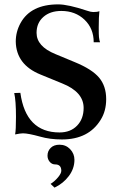

<svg xmlns="http://www.w3.org/2000/svg" viewBox="-20 -627 536 877"><path d="M263 10Q208 10 163 -3Q109 -18 85 -18Q74 -18 49 -13Q53 -32 53 -93Q53 -167 45 -202L73 -203Q98 -22 252 -22Q302 -22 332 -53Q362 -84 362 -134Q362 -207 264 -246L164 -287Q54 -332 52 -437Q52 -482 74 -522Q121 -607 246 -607Q291 -607 378 -578Q395 -572 406 -572Q425 -572 434 -576Q431 -552 431 -501Q431 -467 432 -458Q434 -441 437 -434H408Q408 -497 366 -537Q324 -577 260 -577Q209 -577 178 -549.5Q147 -522 147 -477Q147 -415 233 -380L322 -343Q400 -311 432.5 -272.5Q465 -234 465 -174Q465 -120 440 -80Q385 10 263 10ZM229 230 211 213Q230 201 245 183Q260 165 260 153Q260 124 232 124Q217 124 207 112Q197 100 197 84Q197 63 211.5 48.5Q226 34 252 34Q281 34 300.5 54.5Q320 75 320 103Q320 143 294.5 177Q269 211 229 230Z"/></svg>

Font: UnnaMedium
Style: Regular
Weight: 500
Designer: Jorge de Buen Unna
Foundry: Omnibus-Type
Version: Version 2.008;hotconv 1.0.109;makeotfexe 2.5.65596